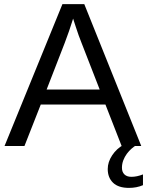

<svg xmlns="http://www.w3.org/2000/svg" viewBox="-20 -708 713 931"><path d="M569.8 0 491.2 -201.2H177.7L98.6 0H2L282.7 -688H388.7L665 0ZM334.5 -617.7 330.1 -604Q317.9 -563.5 293.9 -500L206.1 -273.9H463.4L375 -501Q361.3 -534.7 347.7 -577.1ZM673.3 189.9Q642.6 203.1 605.5 203.1Q554.2 203.1 528.3 178.2Q502.4 153.3 502.4 111.8Q502.4 77.6 523.7 45.4Q544.9 13.2 578.1 -5.4H643.1Q630.9 1.5 618.2 12.5Q605.5 23.4 595 37.8Q584.5 52.2 577.9 69.3Q571.3 86.4 571.3 105.5Q571.3 126 583.3 137.7Q595.2 149.4 617.2 149.4Q643.6 149.4 673.3 137.7Z"/></svg>

Font: Arial
Style: Regular
Weight: 400
Designer: Steve Matteson
Foundry: Ascender Corporation
Version: Version 2.00.3